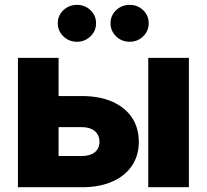

<svg xmlns="http://www.w3.org/2000/svg" viewBox="-20 -785 867 805"><path d="M159.2 -382.3H323.2Q397.5 -382.3 450.9 -358.6Q504.4 -335 533.2 -292Q562 -249 562 -189.9Q562 -132.8 533.2 -90.1Q504.4 -47.4 450.9 -23.7Q397.5 0 323.2 0H55.2V-542.5H225.6V-130.9H322.3Q357.4 -130.9 377.2 -146.5Q397 -162.1 397 -189.9Q397 -219.2 377.2 -235.6Q357.4 -252 322.3 -252H159.2ZM601.6 0V-542.5H772V0ZM523.4 -609.9Q490.2 -609.9 466.8 -632.6Q443.4 -655.3 443.4 -687.5Q443.4 -719.7 466.8 -742.2Q490.2 -764.6 523.4 -764.6Q557.1 -764.6 580.3 -742.2Q603.5 -719.7 603.5 -687.5Q603.5 -655.3 580.3 -632.6Q557.1 -609.9 523.4 -609.9ZM302.7 -609.9Q269 -609.9 245.6 -632.6Q222.2 -655.3 222.2 -687.5Q222.2 -719.7 245.6 -742.2Q269 -764.6 302.7 -764.6Q335.9 -764.6 359.4 -742.2Q382.8 -719.7 382.8 -687.5Q382.8 -655.3 359.4 -632.6Q335.9 -609.9 302.7 -609.9Z"/></svg>

Font: Inter 16pt ExtraBold
Style: Regular
Weight: 800
Version: Version 4.001;git-66647c0bb